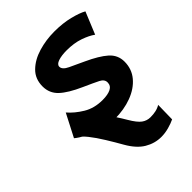

<svg xmlns="http://www.w3.org/2000/svg" viewBox="-214 -606 945 945"><g transform="rotate(-45 258.5 -133.0)"><path d="M516.6 -464.8 469.2 -349.6Q445.3 -367.2 405.8 -380.9Q366.2 -394.5 315.4 -394.5Q279.8 -394.5 256.3 -386.5Q232.9 -378.4 232.9 -362.8Q232.9 -342.8 265.4 -327.4Q297.9 -312 339.4 -293Q408.7 -261.2 443.4 -230.5Q478 -199.7 478 -153.8Q478 -102.5 446.8 -65.2Q415.5 -27.8 362.3 -7.8Q309.1 12.2 243.2 12.2Q199.7 12.2 158.4 -0.5Q117.2 -13.2 85 -30.8Q52.7 -48.3 35.2 -63L96.2 -181.2Q125 -147.9 167.7 -122.1Q210.4 -96.2 268.1 -96.2Q304.7 -96.2 325.7 -106.7Q346.7 -117.2 346.7 -140.6Q346.7 -161.6 322.5 -173.8Q298.3 -186 244.6 -210Q173.3 -241.7 139.6 -273.4Q106 -305.2 106 -352.5Q106 -404.8 139.9 -438Q173.8 -471.2 227.1 -487.1Q280.3 -502.9 337.4 -502.9Q397 -502.9 444.3 -491Q491.7 -479 516.6 -464.8ZM444.3 113.8 442.4 212.9Q423.3 222.2 396.7 229.5Q370.1 236.8 344.2 236.8Q298.8 236.8 258.5 212.9Q218.3 189 186.5 133.3Q165 95.2 139.6 54Q114.3 12.7 90.1 -17.6Q65.9 -47.9 47.9 -53.7L119.6 -129.4Q161.1 -106.4 193.8 -70.1Q226.6 -33.7 250 2.2Q273.4 38.1 286.1 60.1Q310.5 101.6 330.3 116Q350.1 130.4 375 130.4Q394.5 130.4 411.9 126.7Q429.2 123 444.3 113.8Z"/></g></svg>

Font: Andika
Style: Bold Italic
Weight: 700
Italic angle: -14°
Designer: Victor Gaultney, Annie Olsen, Julie Remington, Don Collingsworth, Eric Hays, Becca Hirsbrunner
Foundry: SIL International
Version: Version 6.101